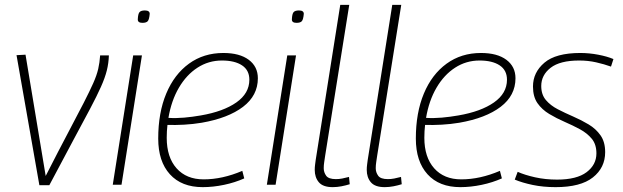

<svg xmlns="http://www.w3.org/2000/svg" viewBox="-20 -760 2563 790"><path d="M183 2H142L48 -533L85 -535L168 -36Q223 -144 261.5 -216.5Q300 -289 324.5 -337Q349 -385 363.5 -417.5Q378 -450 384 -476Q390 -502 392 -532H428Q427 -500 419.5 -470Q412 -440 395.5 -403Q379 -366 351 -313Q323 -260 282 -184Q241 -108 183 2Z M576 -717Q596 -717 596 -703Q594 -680 588 -673Q582 -666 566 -666Q546 -666 547 -681Q548 -703 554 -710Q560 -717 576 -717ZM444 0 528 -532H564L480 0Z M985 -26Q947 -9 902 0.5Q857 10 814 10Q727 10 679 -43Q631 -96 631 -190Q631 -296 664 -375Q697 -454 757.5 -498Q818 -542 899 -542Q966 -542 1003.5 -514Q1041 -486 1041 -438Q1041 -367 980 -320.5Q919 -274 810 -255Q774 -249 737.5 -247Q701 -245 669 -246Q666 -220 666 -193Q666 -113 706.5 -67.5Q747 -22 818 -22Q895 -22 977 -57ZM893 -511Q838 -511 792.5 -481.5Q747 -452 716 -399Q685 -346 673 -275Q704 -273 738 -276Q772 -279 806 -285Q899 -301 952.5 -338.5Q1006 -376 1006 -432Q1006 -471 976 -491Q946 -511 893 -511Z M1210 -717Q1230 -717 1230 -703Q1228 -680 1222 -673Q1216 -666 1200 -666Q1180 -666 1181 -681Q1182 -703 1188 -710Q1194 -717 1210 -717ZM1078 0 1162 -532H1198L1114 0Z M1380 -740H1417L1318 -120Q1316 -106 1314 -93Q1312 -80 1312 -68Q1312 -51 1322 -37Q1332 -23 1362 -23Q1375 -23 1388 -25.5Q1401 -28 1416 -32L1419 -2Q1403 3 1385 6.5Q1367 10 1349 10Q1309 10 1292 -10Q1275 -30 1275 -61Q1275 -72 1276.5 -83Q1278 -94 1279 -102Z M1594 -740H1631L1532 -120Q1530 -106 1528 -93Q1526 -80 1526 -68Q1526 -51 1536 -37Q1546 -23 1576 -23Q1589 -23 1602 -25.5Q1615 -28 1630 -32L1633 -2Q1617 3 1599 6.5Q1581 10 1563 10Q1523 10 1506 -10Q1489 -30 1489 -61Q1489 -72 1490.5 -83Q1492 -94 1493 -102Z M2045 -26Q2007 -9 1962 0.5Q1917 10 1874 10Q1787 10 1739 -43Q1691 -96 1691 -190Q1691 -296 1724 -375Q1757 -454 1817.5 -498Q1878 -542 1959 -542Q2026 -542 2063.5 -514Q2101 -486 2101 -438Q2101 -367 2040 -320.5Q1979 -274 1870 -255Q1834 -249 1797.5 -247Q1761 -245 1729 -246Q1726 -220 1726 -193Q1726 -113 1766.5 -67.5Q1807 -22 1878 -22Q1955 -22 2037 -57ZM1953 -511Q1898 -511 1852.5 -481.5Q1807 -452 1776 -399Q1745 -346 1733 -275Q1764 -273 1798 -276Q1832 -279 1866 -285Q1959 -301 2012.5 -338.5Q2066 -376 2066 -432Q2066 -471 2036 -491Q2006 -511 1953 -511Z M2098 -21 2110 -53Q2139 -40 2181.5 -30.5Q2224 -21 2272 -21Q2353 -21 2393.5 -51.5Q2434 -82 2434 -129Q2434 -166 2415 -189Q2396 -212 2366.5 -228Q2337 -244 2303.5 -258.5Q2270 -273 2240 -291Q2210 -309 2191.5 -335.5Q2173 -362 2173 -404Q2173 -462 2220 -502Q2267 -542 2368 -542Q2404 -542 2441 -535Q2478 -528 2504 -517L2494 -486Q2466 -496 2433 -503.5Q2400 -511 2363 -511Q2284 -511 2245.5 -481Q2207 -451 2207 -406Q2207 -371 2226 -348.5Q2245 -326 2275 -310.5Q2305 -295 2338.5 -280.5Q2372 -266 2402 -248Q2432 -230 2451 -203Q2470 -176 2470 -134Q2470 -70 2419.5 -30Q2369 10 2266 10Q2215 10 2172 1Q2129 -8 2098 -21Z"/></svg>

Font: Georama ExtraLight
Style: Italic
Weight: 200
Italic angle: -9°
Designer: Jean-Baptiste Levee
Foundry: Production Type
Version: Version 1.000